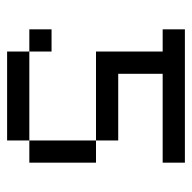

<svg xmlns="http://www.w3.org/2000/svg" viewBox="-20 -520 540 540"><g transform="rotate(90 250.0 -250.0)"><path d="M437.5 -437.5V-500H62.5V-437.5H125V-250H375V-62.5H125V0H375V-62.5H437.5V-250H375V-312.5H187.5Q187.5 -312.5 187.5 -437.5ZM125 -62.5V-125H62.5V-62.5Z"/></g></svg>

Font: Unifont
Style: Regular
Weight: 500
Version: Version 13.0.05